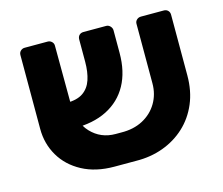

<svg xmlns="http://www.w3.org/2000/svg" viewBox="-86 -684 935 805"><g transform="rotate(-15 381.0 -281.5)"><path d="M381 -123Q435 -122 475.5 -143.5Q516 -165 538.5 -203Q561 -241 561 -288V-547Q561 -557 568.5 -564Q576 -571 587 -571H686Q697 -571 704 -564Q711 -557 711 -546V-283Q711 -215 688 -161Q665 -107 624 -69Q583 -31 528.5 -11Q474 9 411 8H317Q236 8 177.5 -23.5Q119 -55 88 -108Q57 -161 57 -225V-546Q57 -557 64.5 -564Q72 -571 82 -571H182Q192 -571 199.5 -564Q207 -557 207 -547L208 -297Q208 -213 250.5 -168Q293 -123 357 -123ZM191 -191V-302Q238 -302 264 -320Q290 -338 301 -371Q312 -404 312 -449V-545Q312 -557 319 -564Q326 -571 337 -571H436Q446 -571 453.5 -563Q461 -555 461 -545V-447Q461 -366 429.5 -308.5Q398 -251 338 -220.5Q278 -190 191 -191Z"/></g></svg>

Font: Rubik
Style: Bold
Weight: 700
Designer: Hubert and Fischer
Foundry: Hubert and Fischer
Version: Version 2.300;gftools[0.9.30]